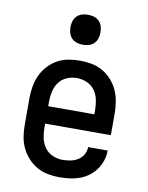

<svg xmlns="http://www.w3.org/2000/svg" viewBox="-84 -800 668 869"><g transform="rotate(10 250.0 -365.5)"><path d="M250 8Q223 8 196 3Q169 -2 145.5 -15.5Q122 -29 103.5 -49.5Q85 -70 73.5 -94.5Q62 -119 58 -146Q54 -173 54 -200V-320Q54 -347 58.5 -374Q63 -401 74 -425.5Q85 -450 103.5 -470.5Q122 -491 145.5 -504.5Q169 -518 196 -523Q223 -528 250 -528Q277 -528 304 -523Q331 -518 354.5 -504.5Q378 -491 396.5 -470.5Q415 -450 426 -425.5Q437 -401 441.5 -374Q446 -347 446 -320V-220H144V-200Q144 -176 149 -153Q154 -130 168 -110.5Q182 -91 204 -81.5Q226 -72 250 -72Q268 -72 286 -75.5Q304 -79 319.5 -88.5Q335 -98 344.5 -114Q354 -130 354 -149H444Q444 -125 436.5 -102.5Q429 -80 415.5 -61Q402 -42 383 -28Q364 -14 342 -6Q320 2 296.5 5Q273 8 250 8ZM144 -300H356V-320Q356 -344 351 -367.5Q346 -391 332 -410Q318 -429 296 -438.5Q274 -448 250 -448Q226 -448 204 -438.5Q182 -429 168 -410Q154 -391 149 -367.5Q144 -344 144 -320ZM250 -601Q236 -601 222.5 -605Q209 -609 199 -619Q189 -629 185 -642.5Q181 -656 181 -670Q181 -684 185 -697.5Q189 -711 199 -721Q209 -731 222.5 -735Q236 -739 250 -739Q264 -739 277.5 -735Q291 -731 301 -721Q311 -711 315 -697.5Q319 -684 319 -670Q319 -656 315 -642.5Q311 -629 301 -619Q291 -609 277.5 -605Q264 -601 250 -601Z"/></g></svg>

Font: Iosevka Custom Medium
Style: Regular
Weight: 500
Monospace: yes
Designer: Belleve Invis
Foundry: Belleve Invis
Version: Version 32.5.0; ttfautohint (v1.8.4)